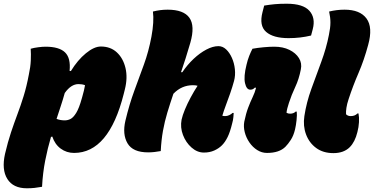

<svg xmlns="http://www.w3.org/2000/svg" viewBox="-80 -812 2010 1032"><path d="M85 -550Q102 -555 125.5 -558Q149 -561 165 -561Q238 -561 269.5 -530.5Q301 -500 294 -431L301 -430Q337 -489 381.5 -525.5Q426 -562 462 -562Q514 -562 548 -530.5Q582 -499 594.5 -446.5Q607 -394 591 -331L585 -307Q505 10 318 10Q278 10 246.5 -13Q215 -36 201 -78L194 -76Q176 -15 163 51Q150 117 146 192Q124 196 105.5 198Q87 200 64 200Q-9 200 -40.5 150Q-72 100 -53 15Q-38 -49 -21 -100Q-4 -151 13.5 -197.5Q31 -244 47 -295.5Q63 -347 75 -411Q84 -452 85.5 -487Q87 -522 85 -550ZM342 -360Q302 -360 268 -312Q258 -276 246.5 -241.5Q235 -207 224 -173Q244 -165 268 -165Q284 -165 299 -172.5Q314 -180 329.5 -205Q345 -230 360 -284L362 -291Q373 -329 377 -354Q362 -360 342 -360Z M1094 -564Q1117 -564 1135.5 -546.5Q1154 -529 1166.5 -501Q1179 -473 1182.5 -440Q1186 -407 1178 -377Q1169 -344 1157 -309.5Q1145 -275 1135 -249Q1129 -233 1123.5 -217Q1118 -201 1115 -190Q1121 -188 1131 -188Q1141 -188 1152 -193Q1163 -198 1170 -205H1176Q1176 -200 1174.5 -183Q1173 -166 1168 -149Q1157 -103 1143.5 -75.5Q1130 -48 1113 -31Q1096 -14 1071.5 -3Q1047 8 1016 8Q980 8 949.5 -19Q919 -46 903.5 -86.5Q888 -127 896 -169Q901 -192 914 -223.5Q927 -255 945 -288.5Q963 -322 982 -351Q972 -354 957 -354Q896 -354 852 -308Q834 -255 819.5 -207Q805 -159 796 -109Q787 -59 784 0Q768 3 750.5 5Q733 7 716 7Q634 7 605.5 -41.5Q577 -90 594 -163Q615 -251 641.5 -323Q668 -395 693.5 -465Q719 -535 734 -615Q749 -696 742 -750Q762 -755 781 -757.5Q800 -760 821 -760Q907 -760 938 -716.5Q969 -673 943 -582Q930 -537 917.5 -498Q905 -459 893 -424H900Q927 -464 960.5 -495.5Q994 -527 1029 -545.5Q1064 -564 1094 -564Z M1277 -550Q1304 -555 1337 -558Q1370 -561 1394 -561Q1441 -561 1475.5 -544Q1510 -527 1527 -499.5Q1544 -472 1537 -439Q1527 -387 1507 -344.5Q1487 -302 1473 -259Q1462 -226 1460 -206Q1468 -201 1479 -201Q1498 -201 1509 -212H1515Q1517 -195 1514 -166.5Q1511 -138 1506 -117Q1498 -83 1483 -60Q1468 -37 1454 -23Q1421 10 1355 10Q1327 10 1302.5 -5.5Q1278 -21 1260.5 -46.5Q1243 -72 1235.5 -101.5Q1228 -131 1233 -158Q1242 -202 1254 -233.5Q1266 -265 1278 -290Q1290 -315 1296 -339L1291 -342Q1284 -335 1278.5 -332.5Q1273 -330 1265 -330Q1245 -330 1237 -365Q1229 -400 1245 -464Q1251 -490 1259.5 -511.5Q1268 -533 1277 -550ZM1340 -782Q1370 -787 1397 -789.5Q1424 -792 1461 -792Q1549 -792 1583 -754Q1617 -716 1601 -655L1592 -621Q1563 -614 1533 -610.5Q1503 -607 1471 -607Q1389 -607 1350.5 -640.5Q1312 -674 1331 -747Z M1688 -625Q1696 -663 1696 -691Q1696 -719 1689 -750Q1710 -755 1730 -757.5Q1750 -760 1772 -760Q1855 -760 1890 -712.5Q1925 -665 1899 -571Q1877 -489 1847 -419.5Q1817 -350 1794 -280Q1785 -253 1782 -232.5Q1779 -212 1780 -198Q1789 -188 1805 -188Q1828 -188 1841 -202H1847Q1851 -182 1849.5 -155Q1848 -128 1841 -102Q1828 -49 1800 -21Q1768 11 1712 11Q1657 11 1619.5 -16.5Q1582 -44 1565 -89.5Q1548 -135 1556 -188Q1567 -261 1593.5 -334Q1620 -407 1647 -480Q1674 -553 1688 -625Z"/></svg>

Font: Recursive Sn Csl St XBk
Style: Italic
Weight: 1000
Italic angle: -15°
Version: Version 1.085;hotconv 1.1.0;makeotfexe 2.6.0; ttfautohint (v